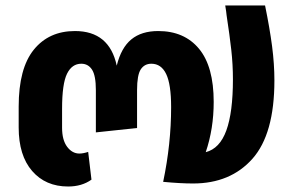

<svg xmlns="http://www.w3.org/2000/svg" viewBox="-20 -662 1079 699"><path d="M979 -369Q979 -174 899 -84Q819 6 683 6Q637 6 574 0Q603 -138 603 -272Q603 -355 585 -392.5Q567 -430 531 -430Q506 -430 492.5 -409.5Q479 -389 479 -334V-196L329 -180V-334Q329 -387 315 -408.5Q301 -430 276 -430Q242 -430 224 -393.5Q206 -357 206 -266V-197Q206 -152 224.5 -127.5Q243 -103 269 -103Q283 -103 301 -109L313 -8Q278 17 228 17Q146 17 97 -39.5Q48 -96 48 -198V-274Q48 -413 103 -481Q158 -549 253 -549Q378 -549 405 -423Q421 -488 458 -518.5Q495 -549 556 -549Q651 -549 704.5 -484.5Q758 -420 758 -291Q758 -193 729 -108Q780 -121 804 -187Q828 -253 828 -373Q828 -427 822 -480.5Q816 -534 805 -606Q804 -618 800 -642H945Q962 -559 970.5 -494Q979 -429 979 -369Z"/></svg>

Font: FiraGOUPP
Style: Bold
Weight: 700
Designer: bBox Type
Foundry: bBox Type GmbH
Version: Version 1.001